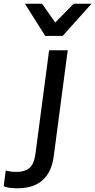

<svg xmlns="http://www.w3.org/2000/svg" viewBox="-177 -800 512 1032"><path d="M0 0ZM-83 212Q-138 212 -157 200L-146 116Q-123 124 -88 124Q-45 124 -20 104Q5 84 13 31L87 -530H187L112 39Q89 212 -83 212ZM315 -607ZM160 -607H66L-43 -780H49L120 -679L219 -780H315Z"/></svg>

Font: Tanohe Sans Medium
Style: Italic
Weight: 500
Designer: Village Type and Design LLC & Cristiano Sobral
Foundry: Cooper Hewitt Smithsonian Design Museum
Version: Version 1.00;September 29, 2021;FontCreator 13.0.0.2655 64-b